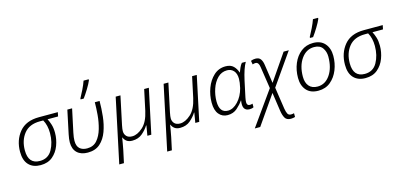

<svg xmlns="http://www.w3.org/2000/svg" viewBox="-84 -1394 4651 2221"><g transform="rotate(-15 2242.0 -283.5)"><path d="M244 9Q332 9 388.5 -38.5Q445 -86 472.5 -159.5Q500 -233 500 -310Q500 -367 487 -409Q474 -451 457 -483H583L593 -532H367Q210 -532 131 -436Q52 -340 52 -201Q52 -98 103 -44.5Q154 9 244 9ZM248 -40Q110 -40 110 -203Q110 -323 174 -403Q238 -483 365 -483H405Q443 -416 443 -322Q443 -210 395.5 -125Q348 -40 248 -40Z M809 10Q901 10 957.5 -41Q1014 -92 1043.5 -173.5Q1073 -255 1083 -349.5Q1093 -444 1093 -532H1036Q1036 -466 1029 -382Q1022 -298 999.5 -219.5Q977 -141 933 -90Q889 -39 814 -39Q758 -39 725.5 -68Q693 -97 693 -161Q693 -199 705 -256L764 -532H707L648 -253Q636 -196 636 -158Q636 -77 681.5 -33.5Q727 10 809 10ZM886 -606H923Q952 -645 986.5 -701.5Q1021 -758 1036 -795V-807H975Q960 -763 933.5 -708.5Q907 -654 886 -617Z M1123 236H1179L1211 87Q1218 52 1225 11.5Q1232 -29 1236 -55H1239Q1250 -27 1274.5 -8.5Q1299 10 1341 10Q1414 10 1462.5 -31.5Q1511 -73 1539 -119H1543L1523 0H1570L1683 -532H1627L1574 -284Q1546 -156 1480.5 -97.5Q1415 -39 1353 -39Q1308 -39 1285 -63.5Q1262 -88 1262 -125Q1262 -136 1264 -152Q1266 -168 1271 -193L1343 -532H1286Z M1697 236H1753L1785 87Q1792 52 1799 11.5Q1806 -29 1810 -55H1813Q1824 -27 1848.5 -8.5Q1873 10 1915 10Q1988 10 2036.5 -31.5Q2085 -73 2113 -119H2117L2097 0H2144L2257 -532H2201L2148 -284Q2120 -156 2054.5 -97.5Q1989 -39 1927 -39Q1882 -39 1859 -63.5Q1836 -88 1836 -125Q1836 -136 1838 -152Q1840 -168 1845 -193L1917 -532H1860Z M2484 10Q2552 10 2598.5 -31Q2645 -72 2673 -114H2676Q2654 10 2746 10Q2776 10 2794 -1V-44Q2778 -38 2761 -38Q2726 -38 2726 -79Q2726 -99 2733 -134L2774 -326Q2805 -466 2844 -532H2797Q2780 -513 2767 -482.5Q2754 -452 2746 -431H2743Q2730 -476 2697 -509Q2664 -542 2603 -542Q2520 -542 2461 -487.5Q2402 -433 2371 -349.5Q2340 -266 2340 -177Q2340 -86 2379.5 -38Q2419 10 2484 10ZM2501 -39Q2398 -39 2398 -177Q2398 -252 2422.5 -325Q2447 -398 2494 -445.5Q2541 -493 2608 -493Q2657 -493 2687 -459Q2717 -425 2717 -363Q2717 -344 2713.5 -316Q2710 -288 2702 -254Q2678 -161 2620.5 -100Q2563 -39 2501 -39Z M2745 240H2810L3049 -104L3081 117Q3089 172 3108.5 206Q3128 240 3179 240Q3193 240 3206 237.5Q3219 235 3229 232V187Q3211 192 3193 192Q3165 192 3153 171Q3141 150 3134 107L3095 -154L3359 -532H3297L3080 -216L3047 -440Q3041 -484 3022 -511Q3003 -538 2960 -538Q2931 -538 2905 -527L2913 -482Q2932 -489 2948 -489Q2986 -489 2994 -429L3034 -166Z M3570 9Q3657 9 3717 -41Q3777 -91 3808.5 -170Q3840 -249 3840 -337Q3840 -428 3791 -484.5Q3742 -541 3651 -541Q3567 -541 3506 -493.5Q3445 -446 3412 -367Q3379 -288 3379 -195Q3379 -103 3428 -47Q3477 9 3570 9ZM3574 -40Q3507 -40 3472 -81Q3437 -122 3437 -194Q3437 -323 3496.5 -407.5Q3556 -492 3650 -492Q3719 -492 3750.5 -447.5Q3782 -403 3782 -343Q3782 -210 3724 -125Q3666 -40 3574 -40ZM3633 -606H3670Q3699 -645 3733.5 -701.5Q3768 -758 3783 -795V-807H3722Q3707 -763 3680.5 -708.5Q3654 -654 3633 -617Z M4135 9Q4223 9 4279.5 -38.5Q4336 -86 4363.5 -159.5Q4391 -233 4391 -310Q4391 -367 4378 -409Q4365 -451 4348 -483H4474L4484 -532H4258Q4101 -532 4022 -436Q3943 -340 3943 -201Q3943 -98 3994 -44.5Q4045 9 4135 9ZM4139 -40Q4001 -40 4001 -203Q4001 -323 4065 -403Q4129 -483 4256 -483H4296Q4334 -416 4334 -322Q4334 -210 4286.5 -125Q4239 -40 4139 -40Z"/></g></svg>

Font: Noto Sans UI Light
Style: Italic
Weight: 300
Italic angle: -12°
Designer: Monotype Design Team
Foundry: Monotype Imaging Inc.
Version: Version 1.901